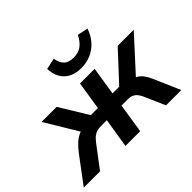

<svg xmlns="http://www.w3.org/2000/svg" viewBox="-183 -999 1261 1261"><g transform="rotate(-45 447.5 -369.0)"><path d="M-35 0 105 -187Q128 -216 149.5 -236Q171 -256 197 -268.5Q223 -281 255 -284L228 -246L74 -501H214L334 -304H400L431 -501H567L536 -304H598L781 -501H930L697 -246L672 -283Q702 -279 723 -268.5Q744 -258 760 -238Q776 -218 790 -187L871 0H729L664 -148Q654 -169 642.5 -181.5Q631 -194 615.5 -200Q600 -206 575 -206H521L489 0H352L385 -206H331Q307 -206 289.5 -200Q272 -194 258 -181.5Q244 -169 228 -148L116 0ZM510 -566Q461 -566 424.5 -584Q388 -602 368 -637Q348 -672 346 -721L424 -738Q431 -694 454 -672Q477 -650 522 -650Q566 -650 595.5 -671.5Q625 -693 647 -737L721 -721Q703 -670 671.5 -635.5Q640 -601 598.5 -583.5Q557 -566 510 -566Z"/></g></svg>

Font: Nunito Sans 7pt
Style: Bold Italic
Weight: 700
Italic angle: -9°
Version: Version 3.101;gftools[0.9.27]